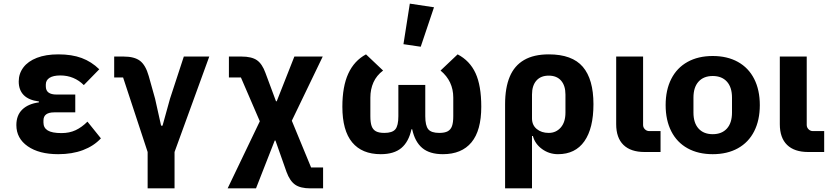

<svg xmlns="http://www.w3.org/2000/svg" viewBox="-20 -836 4553 1056"><path d="M535 -75Q496 -33 436.5 -10.5Q377 12 300 12Q195 12 132.5 -31.5Q70 -75 70 -148Q70 -202 102.5 -233.5Q135 -265 194 -273V-278Q138 -285 110.5 -313Q83 -341 83 -388Q83 -431 108.5 -465Q134 -499 183 -518Q232 -537 301 -537Q375 -537 429 -517Q483 -497 526 -455L441 -368Q415 -394 382.5 -407.5Q350 -421 312 -421Q273 -421 252.5 -408Q232 -395 232 -371V-361Q232 -338 247 -327Q262 -316 291 -316H394V-218H278Q249 -218 234 -207Q219 -196 219 -173V-162Q219 -133 242.5 -118.5Q266 -104 318 -104Q362 -104 396 -120Q430 -136 461 -167Z M792 0 657 -410H608V-525H660Q719 -525 750 -501.5Q781 -478 798 -418L833 -293L866 -145H874L915 -293L991 -525H1131L940 0V200H792Z M1308 -525Q1364 -525 1393 -505Q1422 -485 1440 -435L1498 -279H1502L1599 -525H1755L1585 -172L1691 85H1757V200H1688Q1632 200 1603 179.5Q1574 159 1556 110L1495 -63H1491L1388 200H1232L1409 -169L1305 -410H1239V-525Z M2319 -197Q2319 -145 2335.5 -125Q2352 -105 2396 -105Q2426 -105 2442.5 -114Q2459 -123 2466 -142.5Q2473 -162 2473 -197V-299Q2473 -390 2403 -448L2497 -537Q2564 -502 2595.5 -433.5Q2627 -365 2627 -249Q2627 -118 2573 -53Q2519 12 2416 12Q2343 12 2302.5 -22Q2262 -56 2247 -125H2243Q2228 -56 2187.5 -22Q2147 12 2074 12Q1971 12 1917 -53Q1863 -118 1863 -249Q1863 -360 1895.5 -431Q1928 -502 1993 -537L2087 -448Q2051 -421 2034 -383Q2017 -345 2017 -299V-197Q2017 -162 2024 -142.5Q2031 -123 2047.5 -114Q2064 -105 2094 -105Q2138 -105 2154.5 -125Q2171 -145 2171 -197V-369H2319ZM2199 -593 2234 -816 2367 -796 2294 -579Z M2758 -263Q2758 -353 2783.5 -414Q2809 -475 2862.5 -506Q2916 -537 2998 -537Q3127 -537 3185.5 -468.5Q3244 -400 3244 -263Q3244 -130 3194 -59Q3144 12 3049 12Q3000 12 2961 -16.5Q2922 -45 2911 -88H2906V200H2758ZM3090 -217V-316Q3090 -365 3066 -392.5Q3042 -420 2998 -420Q2954 -420 2930 -392.5Q2906 -365 2906 -316V-185Q2906 -148 2932 -126.5Q2958 -105 2998 -105Q3038 -105 3064 -134.5Q3090 -164 3090 -217Z M3613 0H3525Q3449 0 3409 -39Q3369 -78 3369 -153V-525H3517V-149Q3517 -135 3527 -125Q3537 -115 3551 -115H3613Z M3641 -258Q3641 -341 3672 -402Q3703 -463 3761.5 -495.5Q3820 -528 3900 -528Q3980 -528 4038.5 -495.5Q4097 -463 4128 -402Q4159 -341 4159 -258Q4159 -175 4128 -114Q4097 -53 4038.5 -20.5Q3980 12 3900 12Q3820 12 3761.5 -20.5Q3703 -53 3672 -114Q3641 -175 3641 -258ZM4006 -217V-299Q4006 -356 3978 -387Q3950 -418 3900 -418Q3850 -418 3822 -387Q3794 -356 3794 -299V-217Q3794 -160 3822 -129Q3850 -98 3900 -98Q3950 -98 3978 -129Q4006 -160 4006 -217Z M4513 0H4425Q4349 0 4309 -39Q4269 -78 4269 -153V-525H4417V-149Q4417 -135 4427 -125Q4437 -115 4451 -115H4513Z"/></svg>

Font: iA Writer Duo V
Style: Regular
Weight: 400
Designer: Mike Abbink, Paul van der Laan, Pieter van Rosmalen, Oliver Reichenstein
Foundry: Information Architects Inc.
Version: Version 2.000